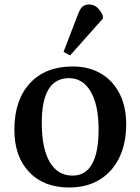

<svg xmlns="http://www.w3.org/2000/svg" viewBox="-20 -821 625 855"><path d="M288 14Q175 14 109.5 -55Q44 -124 44 -244Q44 -375 113 -450Q182 -525 304 -525Q376 -525 429.5 -493.5Q483 -462 512.5 -404Q542 -346 542 -268Q542 -182 511 -118.5Q480 -55 423 -20.5Q366 14 288 14ZM303 -39Q419 -39 419 -245Q419 -353 384 -413Q349 -473 287 -473Q166 -473 166 -274Q166 -160 201.5 -99.5Q237 -39 303 -39ZM292 -574 263 -590 326 -754Q336 -781 347 -791Q358 -801 377 -801Q416 -801 438 -751V-738Z"/></svg>

Font: Literata 36pt Medium
Style: Regular
Weight: 500
Designer: Latin by Veronika Burian and Jose Scaglione. Greek by Irene Vlachou. Cyrillic by Vera Evstafieva.
Foundry: TypeTogether
Version: Version 3.002